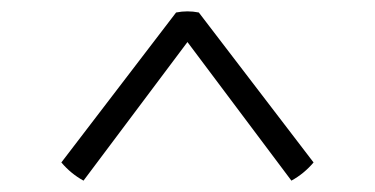

<svg xmlns="http://www.w3.org/2000/svg" viewBox="-20 -860 660 338"><path d="M330 -838 532 -574Q515 -554 493 -542L310 -786L127 -542Q105 -554 88 -574L290 -838Q310 -842 330 -838Z"/></svg>

Font: Poltawski Nowy Medium
Style: Regular
Weight: 500
Version: Version 1.001;gftools[0.9.25]